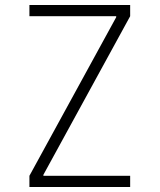

<svg xmlns="http://www.w3.org/2000/svg" viewBox="-20 -750 640 770"><path d="M98 0V-45L446 -681V-685H98V-730H502V-685L154 -49V-45H502V0Z"/></svg>

Font: M PLUS Code Latin 60 Light
Style: Regular
Weight: 300
Width: 7
Monospace: yes
Designer: Coji Morishita
Foundry: UNDERFOREST DESIGN
Version: Version 1.005; ttfautohint (v1.8.3)